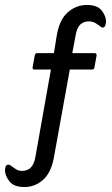

<svg xmlns="http://www.w3.org/2000/svg" viewBox="-72 -582 451 773"><path d="M133 -302H66Q59 -302 59 -310L68 -359Q70 -368 78 -368H145L157 -442Q168 -504 201.5 -533Q235 -562 278 -562Q320 -562 337.5 -539.5Q355 -517 355 -495Q355 -489 352 -480Q349 -471 341 -471Q337 -471 334 -474Q324 -482 312.5 -489Q301 -496 285 -496Q264 -496 250.5 -482.5Q237 -469 232 -437L219 -368H310Q317 -368 317 -359L308 -310Q307 -302 298 -302H209L145 52Q134 113 101.5 142Q69 171 26 171Q-16 171 -34 148Q-52 125 -52 103Q-52 98 -49.5 89.5Q-47 81 -39 81Q-37 81 -35 81.5Q-33 82 -31 83Q-20 91 -9 98.5Q2 106 17 106Q39 106 52.5 92Q66 78 71 47Z"/></svg>

Font: Zain
Style: Italic
Weight: 400
Italic angle: -10°
Designer: Zain,Boutros
Foundry: Mobile Telecommunications Company (Zain), 2024
Version: Version 1.51; ttfautohint (v1.8.4)